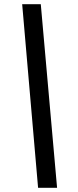

<svg xmlns="http://www.w3.org/2000/svg" viewBox="-20 -730 369 910"><path d="M160.5 160 85.1 -710H173.3L250.5 160Z"/></svg>

Font: Source Sans 3
Style: Italic
Weight: 200
Italic angle: -11°
Designer: Paul D. Hunt
Foundry: Adobe
Version: Version 3.046;hotconv 1.0.118;makeotfexe 2.5.65603